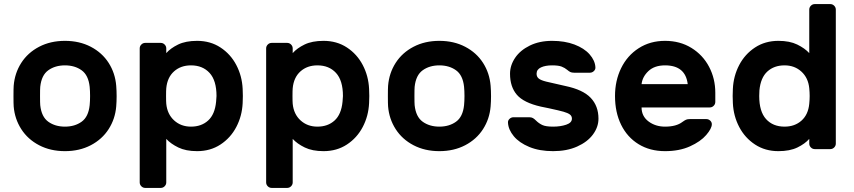

<svg xmlns="http://www.w3.org/2000/svg" viewBox="-20 -730 4181 940"><path d="M551 -259Q551 -233 549 -209Q544 -148 512 -98Q480 -48 424.5 -19Q369 10 298 10Q227 10 171.5 -19Q116 -48 84 -98Q52 -148 47 -209Q46 -221 46 -259Q46 -298 47 -310Q52 -372 84 -422Q116 -472 171.5 -501Q227 -530 298 -530Q369 -530 424.5 -501Q480 -472 512 -422Q544 -372 549 -310Q551 -286 551 -259ZM177 -305Q176 -295 176 -260Q176 -225 177 -215Q183 -158 216.5 -134Q250 -110 298 -110Q346 -110 379.5 -134Q413 -158 419 -215Q421 -235 421 -260Q421 -285 419 -305Q413 -362 379.5 -386Q346 -410 298 -410Q250 -410 216.5 -386Q183 -362 177 -305Z M794 163Q794 174 786 182Q778 190 767 190H691Q680 190 672 182Q664 174 664 163V-493Q664 -504 672 -512Q680 -520 691 -520H767Q778 -520 786 -512Q794 -504 794 -493V-470Q815 -494 852 -512Q889 -530 945 -530Q1010 -530 1059.5 -497.5Q1109 -465 1137 -411.5Q1165 -358 1168 -295Q1169 -285 1169 -260Q1169 -235 1168 -225Q1165 -162 1137 -108.5Q1109 -55 1059.5 -22.5Q1010 10 945 10Q890 10 853 -8Q816 -26 794 -50ZM915 -410Q865 -410 832 -380.5Q799 -351 794 -298Q793 -288 793 -260Q793 -232 794 -222Q799 -171 832.5 -140.5Q866 -110 915 -110Q966 -110 999 -140Q1032 -170 1038 -232Q1040 -252 1040 -260Q1040 -336 1006 -373Q972 -410 915 -410Z M1413 163Q1413 174 1405 182Q1397 190 1386 190H1310Q1299 190 1291 182Q1283 174 1283 163V-493Q1283 -504 1291 -512Q1299 -520 1310 -520H1386Q1397 -520 1405 -512Q1413 -504 1413 -493V-470Q1434 -494 1471 -512Q1508 -530 1564 -530Q1629 -530 1678.5 -497.5Q1728 -465 1756 -411.5Q1784 -358 1787 -295Q1788 -285 1788 -260Q1788 -235 1787 -225Q1784 -162 1756 -108.5Q1728 -55 1678.5 -22.5Q1629 10 1564 10Q1509 10 1472 -8Q1435 -26 1413 -50ZM1534 -410Q1484 -410 1451 -380.5Q1418 -351 1413 -298Q1412 -288 1412 -260Q1412 -232 1413 -222Q1418 -171 1451.5 -140.5Q1485 -110 1534 -110Q1585 -110 1618 -140Q1651 -170 1657 -232Q1659 -252 1659 -260Q1659 -336 1625 -373Q1591 -410 1534 -410Z M2384 -259Q2384 -233 2382 -209Q2377 -148 2345 -98Q2313 -48 2257.5 -19Q2202 10 2131 10Q2060 10 2004.5 -19Q1949 -48 1917 -98Q1885 -148 1880 -209Q1879 -221 1879 -259Q1879 -298 1880 -310Q1885 -372 1917 -422Q1949 -472 2004.5 -501Q2060 -530 2131 -530Q2202 -530 2257.5 -501Q2313 -472 2345 -422Q2377 -372 2382 -310Q2384 -286 2384 -259ZM2010 -305Q2009 -295 2009 -260Q2009 -225 2010 -215Q2016 -158 2049.5 -134Q2083 -110 2131 -110Q2179 -110 2212.5 -134Q2246 -158 2252 -215Q2254 -235 2254 -260Q2254 -285 2252 -305Q2246 -362 2212.5 -386Q2179 -410 2131 -410Q2083 -410 2049.5 -386Q2016 -362 2010 -305Z M2477 -369Q2477 -410 2502 -447Q2527 -484 2574 -507Q2621 -530 2683 -530Q2745 -530 2792.5 -512Q2840 -494 2866.5 -464Q2893 -434 2895 -401Q2896 -390 2887.5 -382Q2879 -374 2868 -374H2791Q2779 -374 2772 -377.5Q2765 -381 2757 -388Q2745 -398 2729.5 -404Q2714 -410 2683 -410Q2650 -410 2628.5 -400Q2607 -390 2607 -369Q2607 -354 2617.5 -345.5Q2628 -337 2654 -330.5Q2680 -324 2748 -309Q2834 -291 2872 -251Q2910 -211 2910 -149Q2910 -108 2883 -71.5Q2856 -35 2805.5 -12.5Q2755 10 2688 10Q2621 10 2571.5 -10.5Q2522 -31 2495.5 -63Q2469 -95 2467 -129Q2466 -140 2474.5 -148Q2483 -156 2494 -156H2571Q2582 -156 2589 -152Q2596 -148 2604 -140Q2618 -126 2635 -118Q2652 -110 2688 -110Q2724 -110 2752 -119.5Q2780 -129 2780 -149Q2780 -162 2770 -169.5Q2760 -177 2739 -183Q2718 -189 2667 -200L2628 -208Q2544 -227 2510.5 -266Q2477 -305 2477 -369Z M3482 -276V-231Q3482 -220 3474 -212Q3466 -204 3455 -204H3121Q3121 -161 3155 -135.5Q3189 -110 3236 -110Q3291 -110 3321 -133Q3332 -141 3339 -144Q3346 -147 3358 -147H3438Q3449 -147 3457 -139.5Q3465 -132 3465 -122Q3465 -101 3437.5 -69Q3410 -37 3358 -13.5Q3306 10 3236 10Q3162 10 3106.5 -24Q3051 -58 3021 -119Q2991 -180 2991 -260Q2991 -335 3021 -396.5Q3051 -458 3107 -494Q3163 -530 3236 -530Q3309 -530 3365 -495.5Q3421 -461 3451.5 -403Q3482 -345 3482 -276ZM3347 -318Q3336 -410 3236 -410Q3184 -410 3154.5 -382Q3125 -354 3121 -318Z M3942 -683Q3942 -694 3950 -702Q3958 -710 3969 -710H4045Q4056 -710 4064 -702Q4072 -694 4072 -683V-27Q4072 -16 4064 -8Q4056 0 4045 0H3969Q3958 0 3950 -8Q3942 -16 3942 -27V-50Q3921 -26 3884 -8Q3847 10 3791 10Q3726 10 3676.5 -22.5Q3627 -55 3599 -108.5Q3571 -162 3568 -225L3567 -260L3568 -295Q3571 -358 3599 -411.5Q3627 -465 3676.5 -497.5Q3726 -530 3791 -530Q3846 -530 3883 -512Q3920 -494 3942 -470ZM3821 -110Q3871 -110 3904 -139.5Q3937 -169 3942 -222Q3944 -242 3944 -260Q3944 -278 3942 -298Q3937 -349 3903.5 -379.5Q3870 -410 3821 -410Q3770 -410 3737 -380Q3704 -350 3698 -288Q3697 -278 3697 -260Q3697 -184 3730.5 -147Q3764 -110 3821 -110Z"/></svg>

Font: Hezaedrus Medium
Style: Regular
Weight: 500
Designer: Hubert & Fischer
Foundry: Hubert & Fischer
Version: Version 1.10;September 3, 2019;FontCreator 11.5.0.2425 64-bi